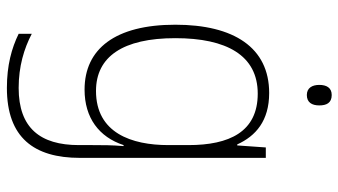

<svg xmlns="http://www.w3.org/2000/svg" viewBox="-238 -528 1006 571"><g transform="rotate(90 265.5 -242.0)"><path d="M262 -725C240 -725 232 -709 232 -688C232 -667 241 -651 262 -651C284 -651 293 -666 293 -688C293 -709 286 -725 262 -725ZM256 -539C121 -539 53 -434 53 -260C53 -81 125 10 246 10C330 10 387 -33 411 -106H414C411 -71 411 -44 411 -12V27C411 142 360 206 241 206C177 206 124 190 80 167V206C123 227 174 241 241 241C389 241 449 160 449 24V-529H418L412 -444H409C384 -499 339 -539 256 -539ZM258 -505C372 -505 411 -420 411 -299V-239C411 -130 375 -24 250 -24C148 -24 93 -104 93 -260C93 -412 144 -505 258 -505Z"/></g></svg>

Font: Noto Sans SemiCondensed ExtraLight
Style: Regular
Weight: 200
Width: 4
Designer: Monotype Design Team
Foundry: Monotype Imaging Inc.
Version: Version 2.013